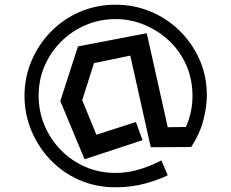

<svg xmlns="http://www.w3.org/2000/svg" viewBox="-20 -757 982 815"><path d="M533 -521 379 -489 329 -332 389 -185 557 -239 585 -162 339 -81 236 -328 311 -560 603 -616 692 -217 769 -218Q797 -280 797 -349Q797 -424 769 -484.5Q741 -545 694 -587.5Q647 -630 589.5 -653Q532 -676 472 -676Q403 -676 343.5 -650.5Q284 -625 239 -580Q194 -535 169 -476.5Q144 -418 144 -351Q144 -285 168.5 -226Q193 -167 237.5 -121Q282 -75 341.5 -49Q401 -23 470 -23Q515 -23 555 -33.5Q595 -44 624.5 -57Q654 -70 665 -76L692 -13Q657 5 598 21.5Q539 38 471 38Q387 38 316.5 7Q246 -24 194 -78.5Q142 -133 113 -203Q84 -273 84 -350Q84 -428 113.5 -498Q143 -568 195.5 -622Q248 -676 318.5 -706.5Q389 -737 471 -737Q549 -737 619 -708Q689 -679 742.5 -626.5Q796 -574 827 -504Q858 -434 858 -352Q858 -305 843.5 -248Q829 -191 793 -135L792 -133L620 -132Z"/></svg>

Font: Stick
Style: Regular
Weight: 400
Designer: Fontworks Inc.
Foundry: Fontworks Inc.
Version: Version 1.100